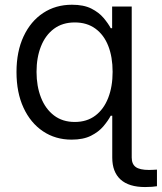

<svg xmlns="http://www.w3.org/2000/svg" viewBox="-20 -567 670 795"><path d="M580.6 207.5Q513.7 207.5 479.2 176.3Q444.8 145 444.8 85.4V-96.7H525.4V85.4Q525.4 112.3 542 124.5Q558.6 136.7 597.2 136.7Q603.5 136.7 612.8 136.2Q622.1 135.7 629.9 135.3V204.1Q621.6 205.6 608.9 206.5Q596.2 207.5 580.6 207.5ZM276.4 11.2Q209.5 11.2 158 -23.4Q106.4 -58.1 77.4 -120.8Q48.3 -183.6 48.3 -269Q48.3 -353.5 77.6 -416.3Q106.9 -479 158.7 -513.2Q210.4 -547.4 277.8 -547.4Q326.7 -547.4 358.2 -531.5Q389.6 -515.6 408.9 -492.7Q428.2 -469.7 438.5 -450.2H444.3V-540H525.4V0H444.8V-87.9H438.5Q427.7 -67.4 408.2 -44.2Q388.7 -21 356.7 -4.9Q324.7 11.2 276.4 11.2ZM289.6 -62Q339.8 -62 374.8 -88.4Q409.7 -114.7 428 -161.6Q446.3 -208.5 446.3 -269.5Q446.3 -331.1 428.2 -377Q410.2 -422.9 375 -448.5Q339.8 -474.1 289.6 -474.1Q238.8 -474.1 203.4 -447.8Q168 -421.4 149.7 -375.2Q131.3 -329.1 131.3 -269.5Q131.3 -210 149.7 -163.1Q168 -116.2 203.4 -89.1Q238.8 -62 289.6 -62Z"/></svg>

Font: V-Inter
Style: Regular-375
Weight: 375
Designer: Rasmus Andersson
Foundry: rsms
Version: Version 4.000;git-4146feb